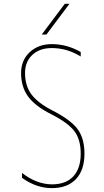

<svg xmlns="http://www.w3.org/2000/svg" viewBox="-20 -970 540 1000"><path d="M197.3 -790 317.4 -950.2H341.8L221.7 -790ZM254.9 -393.6Q348.6 -345.7 384.3 -297.4Q419.9 -249 419.9 -169.9Q419.9 -84 375.5 -37.1Q331.1 9.8 250 9.8Q168.9 9.8 94.7 -43.9V-69.3Q169.9 -10.7 250 -9.8Q323.2 -9.8 361.8 -51.3Q400.4 -92.8 400.4 -169.9Q400.4 -243.2 367.2 -287.1Q334 -331.1 245.1 -376Q162.1 -418 126 -467.8Q89.8 -517.6 89.8 -589.8Q89.8 -656.2 134.8 -698.2Q179.7 -740.2 250 -740.2Q328.1 -740.2 400.4 -699.2V-675.8Q329.1 -719.7 250 -719.7Q186.5 -719.7 148.4 -684.1Q110.4 -648.4 110.4 -589.8Q110.4 -523.4 143.6 -478.5Q176.8 -433.6 254.9 -393.6Z"/></svg>

Font: Mgen+ 1m thin
Style: Regular
Weight: 100
Designer: [Source Han Sans]
Ryoko NISHIZUKA  (kana & ideographs); Paul D. Hunt (Latin, Greek & Cyrillic); Wenlong ZHANG  (bopomofo
Version: Version 1.059.20150602